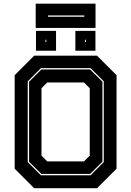

<svg xmlns="http://www.w3.org/2000/svg" viewBox="-20 -994 693 1014"><path d="M160.5 0 57.5 -103V-597L160.5 -700H492.5L595.5 -597V-103L492.5 0ZM229.5 -141.5H423.5L454 -172V-528L423.5 -558.5H229.5L199 -528V-172ZM196 -68.5H458.5L528 -138V-564.5L458.5 -634H196L126.5 -564.5V-138ZM198.5 -75.5 133.5 -140V-562.5L198.5 -627H456L521 -562.5V-140L456 -75.5ZM378 -726V-831H484V-726ZM170 -726V-831H276V-726ZM220 -772H224.5V-784H220ZM429 -772H433.5V-784H429ZM168.5 -846.5V-974.5H484.5V-846.5ZM233.5 -905.5H425.5V-912.5H233.5Z"/></svg>

Font: Tourney ExtraBold
Style: Regular
Weight: 800
Designer: Tyler Finck
Foundry: Etcetera Type Co
Version: Version 1.015